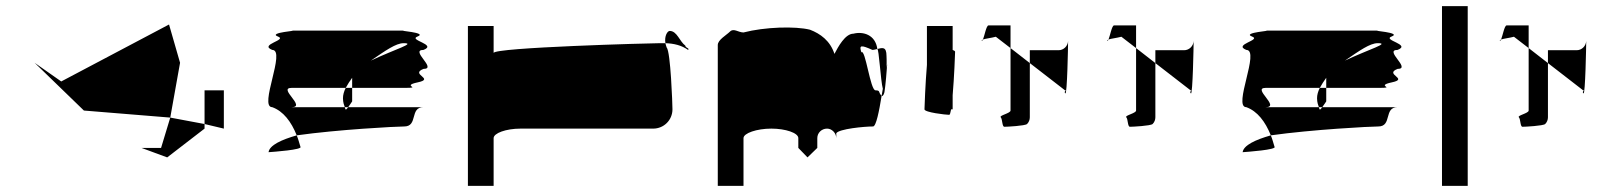

<svg xmlns="http://www.w3.org/2000/svg" viewBox="-20 -795 5240 627"><path d="M93 -590 254 -434 536 -411 568 -590 532 -715 180 -529ZM442 -312 526 -281 648 -375V-390L536 -411L506 -312ZM648 -390 711 -375V-500H648Z M857 -298C871 -299 971 -306 961 -316C957 -329 954 -341 949 -353C900 -339 860 -321 857 -298ZM869 -445C905 -432 931 -398 949 -353C1084 -372 1274 -382 1300 -382C1346 -382 1317 -445 1363 -445H1117C1111 -437 1108 -433 1106 -445H932C982 -445 886 -508 932 -508H1109C1115 -519 1122 -530 1130 -541V-508H1300C1363 -508 1287 -514 1344 -526C1402 -538 1317 -552 1363 -570C1409 -570 1317 -632 1363 -632C1409 -650 1311 -664 1344 -676C1378 -689 1272 -695 1300 -695H932C960 -695 854 -689 887 -676C921 -664 824 -650 869 -632C915 -632 824 -445 869 -445ZM1100 -474C1100 -460 1104 -451 1106 -445H1117C1123 -453 1130 -464 1130 -464V-508H1109C1103 -496 1100 -485 1100 -474ZM1191 -597C1239 -630 1273 -654 1298 -654C1340 -654 1271 -635 1191 -597Z M1508 -188H1592V-344C1592 -360 1632 -375 1680 -375H2113C2148 -375 2176 -403 2176 -438C2176 -454 2170 -627 2157 -640C2155 -645 2154 -650 2153 -654H2135C2106 -654 1592 -640 1592 -622V-710H1508ZM2153 -654C2181 -653 2206 -647 2227 -632C2233 -638 2218 -638 2218 -646C2199 -660 2191 -694 2167 -694C2160 -694 2149 -678 2153 -654Z M2324 -188H2408V-344C2408 -360 2451 -375 2499 -375C2545 -375 2587 -361 2587 -344V-312L2617 -281L2649 -312V-344C2649 -361 2663 -375 2681 -375C2697 -375 2711 -360 2711 -344V-360C2720 -374 2802 -382 2831 -382C2841 -382 2851 -432 2859 -482C2847 -494 2856 -500 2839 -500C2822 -500 2806 -637 2793 -624C2785 -648 2791 -649 2829 -632C2834 -632 2840 -634 2845 -635C2839 -682 2798 -693 2767 -685C2740 -685 2717 -642 2705 -619C2691 -662 2659 -685 2625 -698C2577 -710 2477 -707 2408 -689C2391 -689 2376 -704 2364 -692C2352 -680 2324 -665 2324 -648ZM2845 -634C2850 -639 2856 -530 2863 -505C2862 -497 2860 -490 2859 -482C2861 -480 2865 -483 2867 -490C2868 -491 2868 -494 2869 -499V-498V-500C2870 -504 2870 -509 2871 -515C2875 -548 2877 -591 2877 -580C2877 -589 2877 -585 2875 -573C2876 -595 2875 -612 2875 -612C2875 -644 2861 -639 2845 -635ZM2869 -500V-499Z M2999 -438C2999 -428 3069 -420 3080 -420C3082 -420 3084 -427 3086 -438H3091V-484C3096 -542 3099 -620 3099 -626C3099 -628 3096 -630 3091 -632V-710H3007V-583C3002 -525 2999 -444 2999 -438Z M3186 -662C3187 -661 3189 -663 3190 -666C3187 -665 3185 -663 3186 -662ZM3190 -666C3198 -669 3217 -671 3232 -675L3280 -638V-712H3208C3201 -712 3195 -678 3190 -666ZM3248 -412C3254 -406 3252 -381 3260 -381C3269 -381 3327 -384 3334 -390C3340 -396 3343 -404 3343 -412V-589L3280 -638V-434C3280 -425 3242 -418 3248 -412ZM3343 -589 3458 -500C3466 -500 3452 -497 3459 -490C3465 -484 3468 -647 3468 -661C3467 -644 3453 -631 3437 -631H3343ZM3468 -662V-661Z M3596 -662C3597 -661 3599 -663 3600 -666C3597 -665 3595 -663 3596 -662ZM3600 -666C3608 -669 3627 -671 3642 -675L3690 -638V-712H3618C3611 -712 3605 -678 3600 -666ZM3658 -412C3664 -406 3662 -381 3670 -381C3679 -381 3737 -384 3744 -390C3750 -396 3753 -404 3753 -412V-589L3690 -638V-434C3690 -425 3652 -418 3658 -412ZM3753 -589 3868 -500C3876 -500 3862 -497 3869 -490C3875 -484 3878 -647 3878 -661C3877 -644 3863 -631 3847 -631H3753ZM3878 -662V-661Z M4038 -298C4052 -299 4152 -306 4142 -316C4138 -329 4135 -341 4130 -353C4081 -339 4041 -321 4038 -298ZM4050 -445C4086 -432 4112 -398 4130 -353C4265 -372 4455 -382 4481 -382C4527 -382 4498 -445 4544 -445H4298C4292 -437 4289 -433 4287 -445H4113C4163 -445 4067 -508 4113 -508H4290C4296 -519 4303 -530 4311 -541V-508H4481C4544 -508 4468 -514 4525 -526C4583 -538 4498 -552 4544 -570C4590 -570 4498 -632 4544 -632C4590 -650 4492 -664 4525 -676C4559 -689 4453 -695 4481 -695H4113C4141 -695 4035 -689 4068 -676C4102 -664 4005 -650 4050 -632C4096 -632 4005 -445 4050 -445ZM4281 -474C4281 -460 4285 -451 4287 -445H4298C4304 -453 4311 -464 4311 -464V-508H4290C4284 -496 4281 -485 4281 -474ZM4372 -597C4420 -630 4454 -654 4479 -654C4521 -654 4452 -635 4372 -597Z M4689 -188H4773V-775H4689Z M4878 -662C4879 -661 4881 -663 4882 -666C4879 -665 4877 -663 4878 -662ZM4882 -666C4890 -669 4909 -671 4924 -675L4972 -638V-712H4900C4893 -712 4887 -678 4882 -666ZM4940 -412C4946 -406 4944 -381 4952 -381C4961 -381 5019 -384 5026 -390C5032 -396 5035 -404 5035 -412V-589L4972 -638V-434C4972 -425 4934 -418 4940 -412ZM5035 -589 5150 -500C5158 -500 5144 -497 5151 -490C5157 -484 5160 -647 5160 -661C5159 -644 5145 -631 5129 -631H5035ZM5160 -662V-661Z"/></svg>

Font: bitstorm
Style: maxext
Weight: 400
Version: Version 0.2